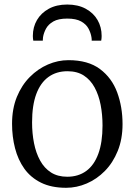

<svg xmlns="http://www.w3.org/2000/svg" viewBox="-20 -838 608 868"><path d="M34.5 -278.5Q34.5 -346.5 56.2 -399.8Q78 -453 114.8 -490Q151.5 -527 196.8 -546.5Q242 -566 289.5 -566Q378 -566 431.8 -526Q485.5 -486 509.8 -420.2Q534 -354.5 534 -277Q534 -209 512.2 -155.5Q490.5 -102 454 -65Q417.5 -28 372 -8.5Q326.5 11 279 11Q212.5 11 165.8 -12Q119 -35 90.2 -75.2Q61.5 -115.5 48 -167.8Q34.5 -220 34.5 -278.5ZM284 -39Q334 -39 369.8 -65Q405.5 -91 424.5 -142.8Q443.5 -194.5 443.5 -270.5Q443.5 -319.5 435 -363.8Q426.5 -408 407.8 -442.5Q389 -477 359 -496.5Q329 -516 285 -516Q235 -516 199 -490Q163 -464 144 -412.8Q125 -361.5 125 -284.5Q125 -235 133.8 -190.8Q142.5 -146.5 161.5 -112Q180.5 -77.5 210.8 -58.2Q241 -39 284 -39ZM284 -817.5Q332.5 -817.5 367.5 -798.5Q402.5 -779.5 421 -747.5Q439.5 -715.5 439.5 -675.5Q439.5 -670.5 439 -665Q438.5 -659.5 437.5 -654H394.5Q394.5 -656.5 394.5 -660.8Q394.5 -665 393.5 -669.5Q390.5 -689 380.2 -708.5Q370 -728 347 -741Q324 -754 284 -754Q244 -754 221.2 -741Q198.5 -728 188 -708.5Q177.5 -689 174.5 -669.5Q174 -665 173.8 -660.8Q173.5 -656.5 173.5 -654H130.5Q129.5 -659.5 129 -665Q128.5 -670.5 128.5 -675.5Q128.5 -715.5 147.2 -747.5Q166 -779.5 200.8 -798.5Q235.5 -817.5 284 -817.5Z"/></svg>

Font: Merriweather 28pt Light
Style: Regular
Weight: 300
Version: Version 2.100